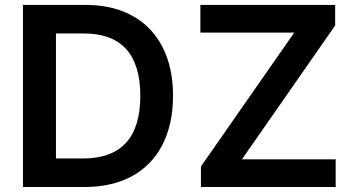

<svg xmlns="http://www.w3.org/2000/svg" viewBox="-20 -747 1417 767"><path d="M318.2 0H71.7V-727.3H323.2Q379.3 -727.3 426.7 -715.6Q474.1 -703.8 512.4 -682Q550.8 -660.2 580.1 -629.1Q609.4 -598 629.3 -558.9Q671.2 -477.6 671.2 -364.3Q671.2 -305 659.8 -255.3Q648.4 -205.6 627.3 -165.5Q606.2 -125.4 576 -94.8Q545.8 -64.3 508.2 -43.7Q428.6 0 318.2 0ZM1321 0H782.7V-82L1155.5 -616.8H780.5V-727.3H1318.9V-645.2L946.4 -110.4H1321ZM311.8 -114Q540.5 -114 540.5 -364.3Q540.5 -428.3 525.6 -475.3Q510.7 -522.4 482.1 -552.9Q453.5 -583.5 411.6 -598.4Q369.7 -613.3 315.7 -613.3H203.5V-114Z"/></svg>

Font: Linik Sans SemiBold
Style: Regular
Weight: 600
Designer: Fonts by Rasmus Andersson / Changes by Cristiano Sobral with parts from Marc Monis
Foundry: rsms
Version: Version 3.020; ttfautohint (v1.6)